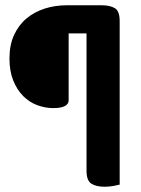

<svg xmlns="http://www.w3.org/2000/svg" viewBox="-20 -633 537 730"><path d="M366 -613Q398 -613 416.5 -602Q435 -591 435 -553V69Q427 71 411 74Q395 77 378 77Q345 77 327 65Q309 53 309 17V-506H241V-251Q241 -238 227 -230Q213 -222 182 -222Q152 -222 122 -233Q92 -244 68.5 -267.5Q45 -291 30.5 -326.5Q16 -362 16 -411Q16 -462 33.5 -500Q51 -538 81 -563Q111 -588 150.5 -600.5Q190 -613 234 -613Z"/></svg>

Font: Baloo Da 2 SemiBold
Style: Regular
Weight: 600
Designer: Noopur Datye, Sulekha Rajkumar and Ek Type
Foundry: Ek Type
Version: Version 1.640;hotconv 1.0.111;makeotfexe 2.5.65597; ttfautoh